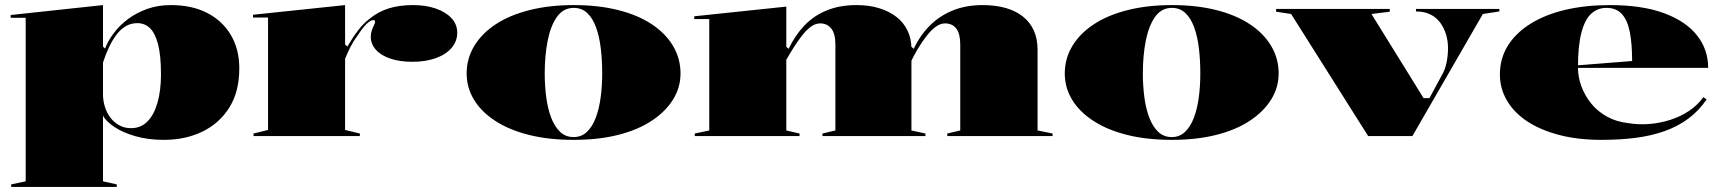

<svg xmlns="http://www.w3.org/2000/svg" viewBox="-20 -535 6772 755"><path d="M24 200V190L81 178V-465H22V-476L385 -515V-352L393 -344Q405 -375 428 -405.5Q451 -436 484 -460.5Q517 -485 559 -500Q601 -515 652 -515Q735 -515 795 -484Q855 -453 888 -397Q921 -341 921 -266Q921 -175 882 -112.5Q843 -50 776 -17.5Q709 15 624 15Q562 15 512 0.5Q462 -14 429.5 -36Q397 -58 385 -80V178L439 190V200ZM495 -31Q534 -31 560 -57.5Q586 -84 599.5 -132Q613 -180 613 -242Q613 -317 601.5 -361Q590 -405 569.5 -424.5Q549 -444 520 -444Q495 -444 474.5 -432Q454 -420 437.5 -398Q421 -376 408 -348Q395 -320 385 -289V-165Q385 -139 392.5 -115Q400 -91 414.5 -72Q429 -53 449.5 -42Q470 -31 495 -31Z M977 0V-10L1034 -24V-466H975V-477L1337 -515V-360L1346 -352Q1367 -388 1388 -415.5Q1409 -443 1433 -461Q1467 -489 1508.5 -502Q1550 -515 1605 -515Q1653 -515 1692 -502Q1731 -489 1754.5 -464.5Q1778 -440 1778 -406Q1778 -373 1756 -347Q1734 -321 1694 -306.5Q1654 -292 1602 -292Q1552 -292 1515 -304.5Q1478 -317 1458 -339.5Q1438 -362 1438 -390Q1438 -404 1442 -415.5Q1446 -427 1450.5 -435.5Q1455 -444 1455 -449Q1455 -456 1448 -456Q1437 -456 1421.5 -441Q1406 -426 1386 -395Q1372 -377 1359.5 -353Q1347 -329 1337 -304V-24L1395 -10V0Z M2236 -515Q2333 -515 2410.5 -495.5Q2488 -476 2542.5 -440Q2597 -404 2626.5 -354.5Q2656 -305 2656 -246Q2656 -191 2626.5 -143.5Q2597 -96 2542.5 -60Q2488 -24 2410.5 -4.5Q2333 15 2236 15Q2138 15 2060 -4.5Q1982 -24 1927 -60Q1872 -96 1843.5 -143.5Q1815 -191 1815 -246Q1815 -305 1845 -354.5Q1875 -404 1930 -440Q1985 -476 2063 -495.5Q2141 -515 2236 -515ZM2236 -504Q2195 -504 2170 -468.5Q2145 -433 2133.5 -374.5Q2122 -316 2122 -246Q2122 -198 2128 -152.5Q2134 -107 2147.5 -72Q2161 -37 2182.5 -16.5Q2204 4 2236 4Q2266 4 2287.5 -16Q2309 -36 2322.5 -71.5Q2336 -107 2342 -152Q2348 -197 2348 -246Q2348 -298 2342.5 -344.5Q2337 -391 2324 -427Q2311 -463 2289.5 -483.5Q2268 -504 2236 -504Z M2712 0V-10L2769 -22V-460H2710V-471L3072 -509V-351L3081 -343Q3107 -397 3144 -435.5Q3181 -474 3232 -494.5Q3283 -515 3348 -515Q3397 -515 3436.5 -503Q3476 -491 3504.5 -469Q3533 -447 3548.5 -415Q3564 -383 3564 -344V-22L3619 -10V0H3214V-10L3265 -22V-360Q3265 -402 3249 -422.5Q3233 -443 3205 -443Q3186 -443 3168 -429.5Q3150 -416 3133 -394Q3116 -372 3100.5 -347.5Q3085 -323 3072 -300V-22L3124 -10V0ZM3705 0V-10L3756 -22V-360Q3756 -402 3740.5 -422.5Q3725 -443 3696 -443Q3677 -443 3658 -428.5Q3639 -414 3621.5 -391Q3604 -368 3588.5 -342Q3573 -316 3562 -292V-353L3573 -343Q3598 -396 3636.5 -434.5Q3675 -473 3727 -494Q3779 -515 3844 -515Q3895 -515 3935 -503.5Q3975 -492 4003 -469.5Q4031 -447 4045.5 -414.5Q4060 -382 4060 -340V-22L4119 -10V0Z M4588 -515Q4685 -515 4762.5 -495.5Q4840 -476 4894.5 -440Q4949 -404 4978.5 -354.5Q5008 -305 5008 -246Q5008 -191 4978.5 -143.5Q4949 -96 4894.5 -60Q4840 -24 4762.5 -4.5Q4685 15 4588 15Q4490 15 4412 -4.5Q4334 -24 4279 -60Q4224 -96 4195.5 -143.5Q4167 -191 4167 -246Q4167 -305 4197 -354.5Q4227 -404 4282 -440Q4337 -476 4415 -495.5Q4493 -515 4588 -515ZM4588 -504Q4547 -504 4522 -468.5Q4497 -433 4485.5 -374.5Q4474 -316 4474 -246Q4474 -198 4480 -152.5Q4486 -107 4499.5 -72Q4513 -37 4534.5 -16.5Q4556 4 4588 4Q4618 4 4639.5 -16Q4661 -36 4674.5 -71.5Q4688 -107 4694 -152Q4700 -197 4700 -246Q4700 -298 4694.5 -344.5Q4689 -391 4676 -427Q4663 -463 4641.5 -483.5Q4620 -504 4588 -504Z M5360 0 5057 -480 4998 -489V-500H5445V-489L5373 -480L5578 -149H5601L5649 -238Q5662 -259 5668 -287.5Q5674 -316 5674 -347Q5674 -373 5666.5 -398.5Q5659 -424 5644 -445Q5629 -466 5605 -478Q5581 -490 5548 -490V-500H5876V-490L5811 -480L5534 0Z M6310 -515Q6438 -515 6524 -483Q6610 -451 6653.5 -395.5Q6697 -340 6697 -268H6182V-278L6398 -295Q6398 -362 6389 -408.5Q6380 -455 6358 -479.5Q6336 -504 6297 -504Q6262 -504 6237 -481Q6212 -458 6198.5 -406.5Q6185 -355 6185 -270Q6185 -232 6198.5 -195.5Q6212 -159 6237 -128Q6262 -97 6299 -76.5Q6336 -56 6382 -51Q6424 -44 6466.5 -47.5Q6509 -51 6549 -64Q6589 -77 6622 -99Q6655 -121 6678 -153L6691 -144Q6660 -99 6619 -68.5Q6578 -38 6526 -19.5Q6474 -1 6412 7Q6350 15 6277 15Q6183 15 6108.5 -5Q6034 -25 5983 -59.5Q5932 -94 5905 -141Q5878 -188 5878 -242Q5878 -305 5909.5 -355.5Q5941 -406 5999 -442Q6057 -478 6136 -496.5Q6215 -515 6310 -515Z"/></svg>

Font: Kalnia SemiExpanded SemiBold
Style: Regular
Weight: 600
Width: 6
Designer: Frida Medrano
Foundry: Frida Medrano
Version: Version 1.105